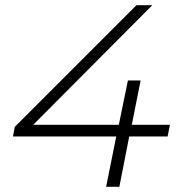

<svg xmlns="http://www.w3.org/2000/svg" viewBox="-20 -720 694 740"><path d="M30 -194 37 -231 506 -700H567L108 -239H438L473 -410H522L488 -239H635L626 -194H478L440 0H389L428 -194Z"/></svg>

Font: Montserrat Light
Style: Italic
Weight: 300
Italic angle: -11.3°
Designer: Julieta Ulanovsky
Foundry: Julieta Ulanovsky
Version: Version 9.000; ttfautohint (v1.8.4.7-5d5b)